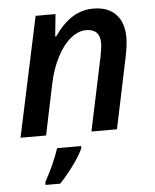

<svg xmlns="http://www.w3.org/2000/svg" viewBox="-54 -596 698 863"><g transform="rotate(-5 295.0 -164.5)"><path d="M342.8 0 412.1 -328.1Q420.9 -372.1 420.9 -392.1Q420.9 -456.1 357.9 -456.1Q322.8 -456.1 288.6 -428.2Q254.4 -400.4 227.1 -347.9Q199.7 -295.4 186 -229L138.2 0H22.9L138.2 -540H228L217.8 -439.9H222.2Q262.7 -497.6 305.7 -523.7Q348.6 -549.8 398.9 -549.8Q464.4 -549.8 500.2 -512.7Q536.1 -475.6 536.1 -407.2Q536.1 -373.5 524.9 -318.8L458 0ZM116.7 208Q159.2 131.8 182.6 61H291V70.8Q276.9 102.5 245.6 145.3Q214.4 188 182.6 221.2H116.7Z"/></g></svg>

Font: Open Sans Semibold
Style: Italic
Weight: 600
Italic angle: -12°
Foundry: Ascender Corporation
Version: Version 1.10